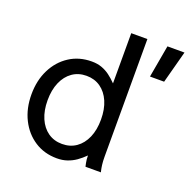

<svg xmlns="http://www.w3.org/2000/svg" viewBox="-129 -848 971 983"><g transform="rotate(20 356.0 -357.0)"><path d="M665 -546.9 711.9 -722.7H619.1L587.9 -546.9ZM427.7 -253.9Q427.7 -197.8 409.7 -156Q391.6 -114.3 358.9 -91.3Q326.2 -68.4 282.2 -68.4Q238.3 -68.4 205.6 -91.3Q172.9 -114.3 154.8 -156Q136.7 -197.8 136.7 -253.9Q136.7 -310.1 154.8 -351.8Q172.9 -393.6 205.6 -416.5Q238.3 -439.5 282.2 -439.5Q326.2 -439.5 358.9 -416.5Q391.6 -393.6 409.7 -351.8Q427.7 -310.1 427.7 -253.9ZM509.8 -82V-722.7H421.9V-449.2Q401.4 -470.2 380.9 -485.4Q360.4 -500.5 336.7 -509Q313 -517.6 282.2 -517.6Q213.9 -517.6 161.1 -483.4Q108.4 -449.2 78.6 -389.6Q48.8 -330.1 48.8 -253.9Q48.8 -177.7 78.6 -118.2Q108.4 -58.6 161.1 -24.4Q213.9 9.8 282.2 9.8Q313 9.8 338.1 1.2Q363.3 -7.3 385.3 -22.7Q407.2 -38.1 427.7 -58.6Q427.7 -36.6 431.6 -18.3Q435.5 0 435.5 0H519.5Q519.5 0 517.1 -10Q514.6 -20 512.2 -38.6Q509.8 -57.1 509.8 -82Z"/></g></svg>

Font: Giphurs
Style: Regular
Weight: 400
Version: Version 2.010